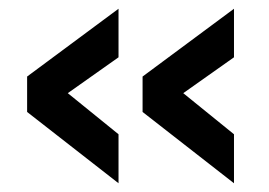

<svg xmlns="http://www.w3.org/2000/svg" viewBox="-20 -460 615 439"><path d="M42 -204V-285L251 -440V-329L135 -247L251 -153V-41ZM306 -204V-285L515 -440V-329L399 -247L515 -153V-41Z"/></svg>

Font: Cairo SemiBold
Style: Regular
Weight: 600
Designer: Mohamed Gaber, Accademia di Belle Arti di Urbino and others
Foundry: Kief Type Foundry, Accademia di Belle Arti di Urbino and others
Version: Version 3.011